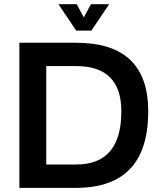

<svg xmlns="http://www.w3.org/2000/svg" viewBox="-20 -904 770 924"><path d="M346.7 -112.3Q564 -112.3 564 -368.2Q564 -585.9 346.7 -585.9H202.6V-112.3ZM73.2 0V-698.2H346.7Q693.4 -698.2 693.4 -368.2Q693.4 0 346.7 0ZM261.2 -883.8H349.1L383.3 -820.3L417.5 -883.8H505.4L419.9 -756.8H346.7Z"/></svg>

Font: SansationBold
Style: Bold
Weight: 700
Designer: Bernd Montag
Version: Version 1.301